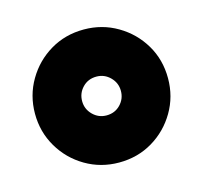

<svg xmlns="http://www.w3.org/2000/svg" viewBox="-63 -783 516 488"><g transform="rotate(-15 195.0 -539.0)"><path d="M195 -364Q147 -364 107 -387.5Q67 -411 43.5 -451Q20 -491 20 -539Q20 -587 43.5 -627Q67 -667 106.5 -690.5Q146 -714 195 -714Q243 -714 283 -690.5Q323 -667 346.5 -627.5Q370 -588 370 -539Q370 -491 346.5 -451Q323 -411 283.5 -387.5Q244 -364 195 -364ZM195 -488Q217 -488 231.5 -503Q246 -518 246 -539Q246 -560 231 -575Q216 -590 195 -590Q173 -590 158.5 -575Q144 -560 144 -539Q144 -518 159 -503Q174 -488 195 -488Z"/></g></svg>

Font: Golos Text ExtraBold
Style: Regular
Weight: 800
Designer: A.Korolkova, Vitaly Kuzmin
Foundry: ParaType Ltd
Version: Version 2.004